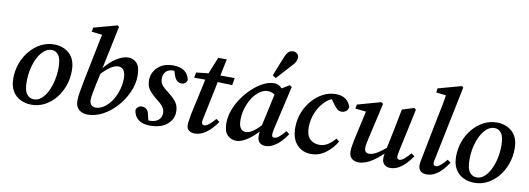

<svg xmlns="http://www.w3.org/2000/svg" viewBox="-57 -1053 3882 1410"><g transform="rotate(10 1884.0 -348.0)"><path d="M211 12Q165 12 127.5 -6.5Q90 -25 68 -62Q46 -99 46 -155Q46 -215 65.5 -268.5Q85 -322 120 -363.5Q155 -405 200.5 -429Q246 -453 299 -453Q368 -453 414 -411Q460 -369 460 -285Q460 -226 441 -172.5Q422 -119 388 -77.5Q354 -36 308.5 -12Q263 12 211 12ZM221 -30Q252 -30 277.5 -52.5Q303 -75 321.5 -112.5Q340 -150 350 -196Q360 -242 360 -290Q360 -356 340 -383Q320 -410 288 -410Q258 -410 232 -388Q206 -366 187 -329Q168 -292 157.5 -246Q147 -200 147 -150Q147 -83 168 -56.5Q189 -30 221 -30Z M629 12Q590 12 564 -10Q538 -32 538 -75Q538 -107 545 -144.5Q552 -182 560 -226L636 -602L665 -580L554 -593L559 -624L734 -672L745 -662L675 -328L674 -316L652 -217Q643 -169 638 -144.5Q633 -120 633 -97Q633 -75 645 -62Q657 -49 678 -49Q729 -49 775 -101Q806 -134 826 -188Q846 -242 846 -294Q846 -335 831.5 -355.5Q817 -376 793 -376Q763 -376 728.5 -351.5Q694 -327 654 -282L645 -294Q673 -342 709 -377.5Q745 -413 782.5 -433Q820 -453 853 -453Q891 -453 916.5 -425.5Q942 -398 942 -333Q942 -271 915 -210Q888 -149 843 -98.5Q798 -48 742 -18Q686 12 629 12Z M1081 -3 1036 -29Q1051 -26 1062 -24.5Q1073 -23 1086 -23Q1128 -23 1151 -43Q1174 -63 1174 -95Q1174 -116 1161.5 -136.5Q1149 -157 1112 -185Q1076 -213 1053 -242Q1030 -271 1030 -315Q1030 -372 1072 -412.5Q1114 -453 1188 -453Q1291 -453 1310 -367Q1302 -333 1268 -333Q1250 -333 1235.5 -345Q1221 -357 1213 -381L1194 -437L1234 -412Q1227 -414 1218 -415Q1209 -416 1198 -416Q1155 -416 1137.5 -394.5Q1120 -373 1120 -344Q1120 -316 1136 -295.5Q1152 -275 1190 -247Q1231 -215 1249 -188Q1267 -161 1267 -122Q1267 -65 1221.5 -26.5Q1176 12 1094 12Q1038 12 1007 -12.5Q976 -37 970 -81Q973 -96 984.5 -106Q996 -116 1012 -116Q1055 -116 1066 -68Z M1353 -391 1361 -431 1479 -444V-440H1647L1638 -386L1474 -391ZM1377 -119 1442 -417 1502 -565H1566L1475 -127Q1467 -93 1467 -79Q1467 -69 1473 -64Q1479 -59 1486 -59Q1514 -59 1567 -121L1592 -103Q1573 -74 1547.5 -48Q1522 -22 1492 -5Q1462 12 1427 12Q1401 12 1384 -1Q1367 -14 1367 -41Q1367 -55 1370 -73.5Q1373 -92 1377 -119Z M1736 12Q1700 12 1672 -14.5Q1644 -41 1644 -104Q1644 -152 1662 -201.5Q1680 -251 1711.5 -296Q1743 -341 1781.5 -376.5Q1820 -412 1861 -432.5Q1902 -453 1940 -453Q1968 -453 1989 -435Q2010 -417 2029 -389L1982 -355Q1965 -368 1945 -378Q1925 -388 1903 -388Q1861 -388 1818 -345Q1786 -313 1764 -257.5Q1742 -202 1742 -146Q1742 -103 1756.5 -83.5Q1771 -64 1796 -64Q1821 -64 1853.5 -87Q1886 -110 1930 -163L1937 -138Q1908 -95 1873 -61.5Q1838 -28 1802.5 -8Q1767 12 1736 12ZM1954 12Q1928 12 1911 -3.5Q1894 -19 1894 -53Q1894 -72 1896.5 -89Q1899 -106 1903 -128L1963 -403L2055 -459L2071 -448L1997 -126Q1990 -95 1990 -79Q1990 -59 2009 -59Q2024 -59 2045 -76Q2066 -93 2089 -122L2113 -104Q2096 -76 2071 -49.5Q2046 -23 2016 -5.5Q1986 12 1954 12ZM1919 -508Q1933 -545 1948 -582.5Q1963 -620 1978 -656Q1989 -684 2003.5 -696Q2018 -708 2035 -708Q2053 -708 2066 -697.5Q2079 -687 2079 -667Q2079 -638 2048 -607Q2022 -578 1996 -549.5Q1970 -521 1944 -492Z M2296 12Q2231 12 2189.5 -32Q2148 -76 2148 -160Q2148 -219 2168.5 -271.5Q2189 -324 2224.5 -365Q2260 -406 2305 -429.5Q2350 -453 2400 -453Q2446 -453 2474 -432Q2502 -411 2512 -377Q2510 -356 2495.5 -344.5Q2481 -333 2462 -333Q2443 -333 2429 -345Q2415 -357 2404 -373L2362 -430L2405 -423Q2358 -410 2322 -373Q2286 -336 2265.5 -284.5Q2245 -233 2245 -178Q2245 -120 2272.5 -92.5Q2300 -65 2345 -65Q2379 -65 2408.5 -84.5Q2438 -104 2460 -132L2483 -114Q2454 -62 2404 -25Q2354 12 2296 12Z M2649 12Q2620 12 2599 -4.5Q2578 -21 2578 -59Q2578 -81 2583.5 -109Q2589 -137 2594 -163L2644 -387L2656 -363L2559 -373L2564 -404L2739 -453L2753 -442L2693 -179Q2687 -154 2683.5 -135.5Q2680 -117 2680 -102Q2680 -82 2689.5 -73Q2699 -64 2714 -64Q2742 -64 2776.5 -85Q2811 -106 2865 -154L2868 -126Q2807 -60 2752.5 -24Q2698 12 2649 12ZM2884 12Q2860 12 2842 -3.5Q2824 -19 2824 -50Q2824 -64 2826.5 -78.5Q2829 -93 2834 -117L2865 -267Q2873 -306 2880.5 -346Q2888 -386 2896 -425L2984 -453L2998 -442L2930 -126Q2927 -110 2925 -98Q2923 -86 2923 -79Q2923 -69 2928.5 -64Q2934 -59 2941 -59Q2957 -59 2976 -74.5Q2995 -90 3022 -121L3047 -103Q3026 -74 3002 -48Q2978 -22 2948.5 -5Q2919 12 2884 12Z M3156 12Q3129 12 3112 -2Q3095 -16 3095 -45Q3095 -58 3098 -77Q3101 -96 3108 -127L3165 -417Q3176 -465 3185 -513.5Q3194 -562 3201 -611L3233 -580L3123 -593L3127 -624L3302 -672L3312 -662L3202 -127Q3194 -95 3194 -79Q3194 -69 3200 -64Q3206 -59 3214 -59Q3240 -59 3292 -121L3316 -103Q3297 -74 3273.5 -48Q3250 -22 3220.5 -5Q3191 12 3156 12Z M3513 12Q3467 12 3429.5 -6.5Q3392 -25 3370 -62Q3348 -99 3348 -155Q3348 -215 3367.5 -268.5Q3387 -322 3422 -363.5Q3457 -405 3502.5 -429Q3548 -453 3601 -453Q3670 -453 3716 -411Q3762 -369 3762 -285Q3762 -226 3743 -172.5Q3724 -119 3690 -77.5Q3656 -36 3610.5 -12Q3565 12 3513 12ZM3523 -30Q3554 -30 3579.5 -52.5Q3605 -75 3623.5 -112.5Q3642 -150 3652 -196Q3662 -242 3662 -290Q3662 -356 3642 -383Q3622 -410 3590 -410Q3560 -410 3534 -388Q3508 -366 3489 -329Q3470 -292 3459.5 -246Q3449 -200 3449 -150Q3449 -83 3470 -56.5Q3491 -30 3523 -30Z"/></g></svg>

Font: Lisu Bosa
Style: Bold Italic
Weight: 700
Italic angle: -19°
Designer: David Morse, Annie Olsen, Victor Gaultney, Frank Grießhammer (Latin)
Foundry: SIL International
Version: Version 2.000